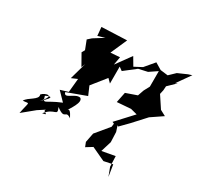

<svg xmlns="http://www.w3.org/2000/svg" viewBox="-179 -979 1295 1265"><g transform="rotate(30 468.5 -346.5)"><path d="M318 -702 243 -655 216 -631 242 -564 229 -541 277 -456 289 -486 253 -358 297 -377 287 -273 228 -255 289 -192C173 -145 179 -112 163 -172C191 -187 235 -199 151 -126C230 -210 156 -191 132 -164C147 -128 71 -107 53 -71C108 -74 95 -95 75 10L164 -63L236 -110C164 -73 275 -76 205 -63C263 -137 306 -90 278 -153C358 -92 326 -166 382 -125C382 -118 353 -194 338 -163C343 -178 406 -259 370 -278C327 -286 279 -213 267 -260L411 -313L383 -378L467 -483L494 -456V-585L520 -566L606 -633L673 -648L732 -688V-570L709 -527L693 -481L610 -452L594 -373L698 -381L748 -368L635 -246L649 -240L646 -215L563 -115L549 -44L562 -11L609 -40L712 8L779 -6L793 82L769 18L766 -61L667 -43L692 -124L689 -200L675 -243L683 -238L741 -297L828 -392L915 -451L872 -474L814 -562L821 -594L823 -625L881 -681L864 -672L937 -775L909 -766L841 -736L796 -693L739 -700L689 -730L629 -659L572 -629L536 -690L454 -577L465 -639L395 -634L450 -759L259 -751L265 -686Z"/></g></svg>

Font: Hussar Lance
Style: Italic
Weight: 700
Foundry: Cannot Into Space Fonts, PlusOne Fonts
Version: Version 2.27